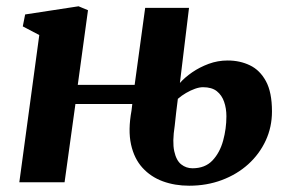

<svg xmlns="http://www.w3.org/2000/svg" viewBox="-20 -580 920 611"><path d="M582 11Q536.5 11 498.2 -3Q460 -17 433.5 -46Q407 -75 397 -120.2Q387 -165.5 398.5 -228L401 -249H220L185.5 0H41.5L105 -468.5L52.5 -496L60 -534L230 -560L260 -547.5L227.5 -310H408.5L442 -555H581.5L552.5 -316Q568 -333.5 591.5 -349.8Q615 -366 644 -376.8Q673 -387.5 704.5 -387.5Q743.5 -387.5 775.2 -372.2Q807 -357 826.2 -321.8Q845.5 -286.5 845.5 -225.5Q845.5 -175.5 825.5 -132.5Q805.5 -89.5 769.8 -57.2Q734 -25 686 -7Q638 11 582 11ZM592.5 -44.5Q632.5 -44.5 656 -69.2Q679.5 -94 690 -132.2Q700.5 -170.5 700.5 -210Q700.5 -235 693.2 -256Q686 -277 670 -289.8Q654 -302.5 626 -302.5Q614.5 -302.5 600.5 -297.5Q586.5 -292.5 572.2 -284.2Q558 -276 546 -265.5Q543 -245 540.8 -223.8Q538.5 -202.5 536 -180Q528 -128.5 534.5 -98.8Q541 -69 556.8 -56.8Q572.5 -44.5 592.5 -44.5Z"/></svg>

Font: Merriweather 36pt ExtraBold
Style: Italic
Weight: 800
Italic angle: -7.8°
Version: Version 2.101